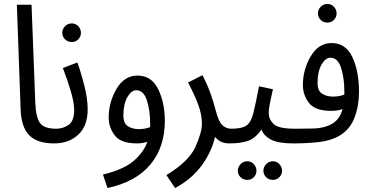

<svg xmlns="http://www.w3.org/2000/svg" viewBox="-20 -718 1868 968"><path d="M303 -34Q303 -69 263 -69Q203 -69 182 -97.5Q161 -126 158 -199L139 -694H65L84 -167Q87 -77 127.5 -36Q168 5 253 5Q282 5 292.5 -6.5Q303 -18 303 -34Z M388 -552Q388 -572 374.5 -586Q361 -600 342 -600Q322 -600 308 -586Q294 -572 294 -552Q294 -533 308 -519.5Q322 -506 342 -506Q361 -506 374.5 -519.5Q388 -533 388 -552ZM422 -166Q422 -221 405 -287.5Q388 -354 370 -403L297 -375Q319 -318 336.5 -259.5Q354 -201 354 -163Q354 -108 326 -88.5Q298 -69 263 -69L253 5Q327 5 374.5 -39Q422 -83 422 -166Z M522 230Q665 199 738 111.5Q811 24 811 -108Q811 -200 777.5 -268.5Q744 -337 673 -337Q607 -337 567.5 -270Q528 -203 528 -125Q528 -76 558.5 -35.5Q589 5 671 5Q699 5 723 -3Q705 49 654 93Q603 137 499 162ZM680 -67Q648 -67 625 -81.5Q602 -96 602 -136Q602 -193 622 -228Q642 -263 667 -263Q704 -263 720.5 -212Q737 -161 737 -95Q737 -85 737 -77Q711 -67 680 -67Z M1136 5Q1165 5 1175.5 -6.5Q1186 -18 1186 -34Q1186 -69 1146 -69Q1120 -69 1101 -87Q1082 -105 1068 -160Q1058 -199 1042.5 -243.5Q1027 -288 1001 -339L928 -302Q962 -238 980 -188.5Q998 -139 998 -95Q998 -50 965 23Q932 96 819 165L863 230Q945 186 995.5 118Q1046 50 1064 -28Q1090 5 1136 5Z M1459 5Q1488 5 1498.5 -6.5Q1509 -18 1509 -34Q1509 -69 1469 -69Q1383 -69 1359 -93Q1335 -117 1335 -147Q1335 -171 1342.5 -206Q1350 -241 1356 -268L1286 -283Q1269 -195 1257.5 -148.5Q1246 -102 1223 -85.5Q1200 -69 1146 -69L1136 5Q1194 5 1231 -8Q1268 -21 1298 -65Q1311 -32 1347.5 -13.5Q1384 5 1459 5ZM1402 143Q1402 124 1388.5 109.5Q1375 95 1356 95Q1336 95 1322 109.5Q1308 124 1308 143Q1308 162 1322 175.5Q1336 189 1356 189Q1375 189 1388.5 175.5Q1402 162 1402 143ZM1273 143Q1273 124 1259.5 109.5Q1246 95 1227 95Q1207 95 1193 109.5Q1179 124 1179 143Q1179 162 1193 175.5Q1207 189 1227 189Q1246 189 1259.5 175.5Q1273 162 1273 143Z M1677 -650Q1677 -670 1663.5 -684Q1650 -698 1631 -698Q1611 -698 1597 -684Q1583 -670 1583 -650Q1583 -631 1597 -617.5Q1611 -604 1631 -604Q1650 -604 1663.5 -617.5Q1677 -631 1677 -650ZM1659 -231Q1627 -231 1604 -245.5Q1581 -260 1581 -300Q1581 -357 1601 -392Q1621 -427 1646 -427Q1683 -427 1699.5 -376Q1716 -325 1716 -259Q1716 -249 1716 -241Q1690 -231 1659 -231ZM1459 5Q1530 5 1589.5 -2Q1649 -9 1692 -34Q1745 -66 1767.5 -125.5Q1790 -185 1790 -255Q1790 -359 1756.5 -430Q1723 -501 1652 -501Q1586 -501 1546.5 -434Q1507 -367 1507 -289Q1507 -240 1537.5 -199.5Q1568 -159 1650 -159Q1681 -159 1707 -168Q1691 -108 1641 -87Q1606 -71 1556.5 -70Q1507 -69 1468 -69Z"/></svg>

Font: Noto Sans Arabic Condensed
Style: Regular
Weight: 400
Width: 3
Designer: Nadine Chahine
Foundry: Monotype Imaging Inc.
Version: 1.001